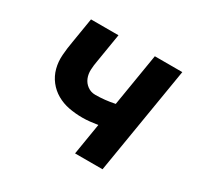

<svg xmlns="http://www.w3.org/2000/svg" viewBox="-117 -662 834 805"><g transform="rotate(30 300.0 -260.0)"><path d="M332 0 357 -152Q338 -149 319.5 -147Q301 -145 283 -145Q249 -145 217.5 -151Q186 -157 159 -172.5Q132 -188 113 -212.5Q94 -237 86 -267.5Q78 -298 80.5 -331.5Q83 -365 89 -398L109 -520H242L219 -380Q215 -359 214 -337.5Q213 -316 220.5 -297.5Q228 -279 244.5 -267Q261 -255 282 -255Q305 -255 328.5 -257.5Q352 -260 376 -265L418 -520H551L465 0Z"/></g></svg>

Font: Iosevka Aile Extrabold Oblique
Style: Regular
Weight: 800
Italic angle: -9°
Designer: Belleve Invis
Foundry: Belleve Invis
Version: Version 31.1.0; ttfautohint (v1.8.4)